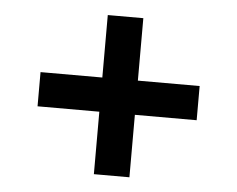

<svg xmlns="http://www.w3.org/2000/svg" viewBox="-41 -626 698 565"><g transform="rotate(5 308.0 -343.0)"><path d="M255.5 -108V-292.5H73V-393.5H255.5V-578H360.5V-393.5H543V-292.5H360.5V-108Z"/></g></svg>

Font: Overpass Mono SemiBold
Style: Regular
Weight: 600
Monospace: yes
Designer: Delve Withrington, Dave Bailey
Foundry: Delve Fonts LLC
Version: Version 4.000